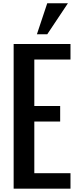

<svg xmlns="http://www.w3.org/2000/svg" viewBox="-20 -1141 460 1161"><path d="M265.6 -933.6H203.1L265.6 -1121.1H390.6ZM343.8 -406.2H187.5V-93.8H406.2V0H62.5V-875H406.2V-781.2H187.5V-500H343.8Z"/></svg>

Font: OswaldRegular
Style: Regular
Weight: 400
Designer: vernon adams
Foundry: vernon adams
Version: Version 1.000